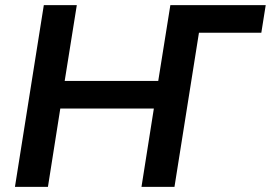

<svg xmlns="http://www.w3.org/2000/svg" viewBox="-20 -725 1051 745"><path d="M38 0 150 -705H278L231 -411H594L641 -705H1011L994 -598H752L657 0H529L577 -304H214L166 0Z"/></svg>

Font: Nunito Sans 12pt ExtraLight
Style: Italic
Weight: 200
Italic angle: -9°
Designer: Vernon Adams
Foundry: Vernon Adams
Version: Version 3.101;gftools[0.9.27]